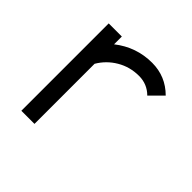

<svg xmlns="http://www.w3.org/2000/svg" viewBox="-121 -549 662 662"><g transform="rotate(45 210.0 -218.0)"><path d="M266 -436Q332 -436 379 -389L334 -344Q306 -372 266 -372Q222 -372 185.5 -350.5Q149 -329 128 -293V0H64V-426H128V-388Q189 -436 266 -436Z"/></g></svg>

Font: Timtura
Style: Regular
Weight: 400
Version: Version 1.0